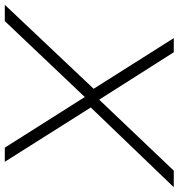

<svg xmlns="http://www.w3.org/2000/svg" viewBox="2 -753 745 801"><g transform="rotate(90 374.5 -352.5)"><path d="M-6 0 356 -383 353 -357 133 -705H192L389 -395H391L686 -705H755L415 -351L414 -372L649 0H590L378 -335V-333L62 0Z"/></g></svg>

Font: Nunito Sans 7pt SemiExpanded ExtraLight
Style: Italic
Weight: 250
Width: 6
Italic angle: -9°
Designer: Vernon Adams
Foundry: Vernon Adams
Version: Version 3.101;gftools[0.9.27]